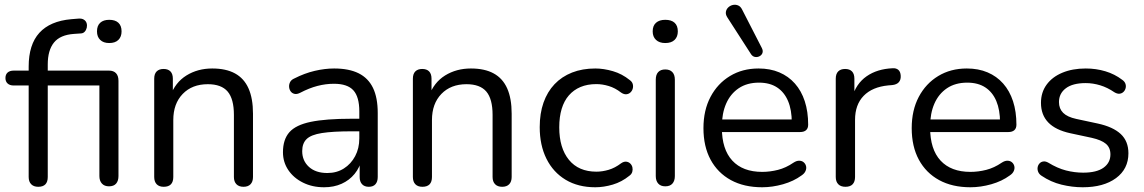

<svg xmlns="http://www.w3.org/2000/svg" viewBox="-20 -786 4857 815"><path d="M142.4 6.9Q123 6.9 112.4 -4Q101.7 -14.9 101.7 -34.8V-423.1H38.2Q21.6 -423.1 12.3 -431.6Q3.1 -440.1 3.1 -454.7Q3.1 -469.8 12.3 -478.1Q21.6 -486.3 38.2 -486.3H123.9L101.7 -465V-503.3Q101.7 -596.8 147.1 -646.7Q192.6 -696.6 282.2 -704.5L311.6 -706.9Q326.7 -708.4 335.7 -702.8Q344.7 -697.2 347.6 -687.9Q350.5 -678.7 348.3 -668.7Q346.1 -658.7 339.7 -651.6Q333.4 -644.6 323.6 -644.1L294.3 -642.1Q235.5 -638.1 209.1 -605.4Q182.7 -572.7 182.7 -512.7V-471.4L170.9 -486.3H442.6Q462 -486.3 472.5 -475.2Q482.9 -464.1 482.9 -443.2V-38.7Q482.9 -18.4 473 -6.8Q463 4.9 442.6 4.9Q423.3 4.9 412.6 -6.8Q401.9 -18.4 401.9 -38.7V-423.1H182.7V-34.8Q182.7 6.9 142.4 6.9ZM443.6 -603.3Q419.1 -603.3 405.4 -616.6Q391.7 -629.8 391.7 -652.9Q391.7 -676.9 405.4 -689.4Q419.1 -701.9 443.6 -701.9Q469 -701.9 482.5 -689.4Q496 -676.9 496 -652.9Q496 -629.8 482.5 -616.6Q469 -603.3 443.6 -603.3Z M674.9 6.9Q655.5 6.9 645 -4Q634.6 -14.9 634.6 -34.8V-452Q634.6 -472.4 645 -482.9Q655.5 -493.3 674.4 -493.3Q693.3 -493.3 703.5 -482.9Q713.7 -472.4 713.7 -452V-366L702.7 -377.7Q723.6 -436 771.4 -465.7Q819.3 -495.3 880.9 -495.3Q939.4 -495.3 977.6 -474.3Q1015.9 -453.4 1034.9 -410.8Q1053.9 -368.1 1053.9 -303.3V-34.8Q1053.9 -14.9 1043.5 -4Q1033 6.9 1013.6 6.9Q994.2 6.9 983.6 -4Q972.9 -14.9 972.9 -34.8V-298.4Q972.9 -366 946.4 -397.3Q919.8 -428.6 862.1 -428.6Q795.4 -428.6 755.5 -387.2Q715.6 -345.8 715.6 -276.6V-34.8Q715.6 6.9 674.9 6.9Z M1355.7 8.9Q1305.8 8.9 1266.2 -10.8Q1226.5 -30.5 1203.8 -64.1Q1181.1 -97.8 1181.1 -139.7Q1181.1 -193.7 1208.3 -224.7Q1235.5 -255.6 1299.3 -268.8Q1363.1 -282 1472.8 -282H1518.1V-228.6H1474.4Q1392.8 -228.6 1346.5 -221.3Q1300.2 -214 1281.5 -195.7Q1262.8 -177.5 1262.8 -144.6Q1262.8 -103.7 1291.4 -77.6Q1320 -51.6 1369.5 -51.6Q1409.3 -51.6 1439.6 -70.8Q1469.9 -90 1487.5 -123.1Q1505.2 -156.2 1505.2 -198.7V-313.1Q1505.2 -374.8 1480 -402.6Q1454.8 -430.4 1397.5 -430.4Q1362.7 -430.4 1327.6 -421.3Q1292.5 -412.2 1253.9 -392Q1240.2 -385.1 1230 -387.6Q1219.7 -390 1213.8 -398.2Q1208 -406.5 1207.2 -417Q1206.4 -427.5 1211.4 -437.5Q1216.5 -447.5 1229.2 -452.9Q1272.5 -475 1315.8 -485.2Q1359.1 -495.3 1398.3 -495.3Q1461.3 -495.3 1502.3 -474.9Q1543.2 -454.5 1563.3 -412.9Q1583.4 -371.3 1583.4 -306.1V-34.8Q1583.4 -14.9 1573.7 -4Q1564 6.9 1545.5 6.9Q1527.1 6.9 1516.9 -4Q1506.7 -14.9 1506.7 -34.8V-113H1516.3Q1507.7 -75.4 1485.3 -48Q1463 -20.7 1430.1 -5.9Q1397.2 8.9 1355.7 8.9Z M1772.9 6.9Q1753.5 6.9 1743 -4Q1732.6 -14.9 1732.6 -34.8V-452Q1732.6 -472.4 1743 -482.9Q1753.5 -493.3 1772.4 -493.3Q1791.3 -493.3 1801.5 -482.9Q1811.7 -472.4 1811.7 -452V-366L1800.7 -377.7Q1821.6 -436 1869.4 -465.7Q1917.3 -495.3 1978.9 -495.3Q2037.4 -495.3 2075.6 -474.3Q2113.9 -453.4 2132.9 -410.8Q2151.9 -368.1 2151.9 -303.3V-34.8Q2151.9 -14.9 2141.5 -4Q2131 6.9 2111.6 6.9Q2092.2 6.9 2081.6 -4Q2070.9 -14.9 2070.9 -34.8V-298.4Q2070.9 -366 2044.4 -397.3Q2017.8 -428.6 1960.1 -428.6Q1893.4 -428.6 1853.5 -387.2Q1813.6 -345.8 1813.6 -276.6V-34.8Q1813.6 6.9 1772.9 6.9Z M2507 8.9Q2434.2 8.9 2381.2 -22.8Q2328.2 -54.6 2299.6 -112.1Q2271 -169.5 2271 -246.5Q2271 -304.4 2287.1 -350.4Q2303.3 -396.3 2333.9 -428.6Q2364.5 -460.8 2408.3 -478.1Q2452.2 -495.3 2507 -495.3Q2542.6 -495.3 2581.7 -483.9Q2620.7 -472.5 2653.1 -446.2Q2663.3 -438.9 2665.9 -429.1Q2668.5 -419.3 2665.8 -409.6Q2663 -399.9 2655.9 -393.4Q2648.8 -386.8 2638.5 -385.9Q2628.2 -385 2616.5 -393Q2590.8 -412.9 2563.8 -420.9Q2536.9 -429 2511.6 -429Q2473.3 -429 2444.1 -416.7Q2414.8 -404.3 2394.7 -381.1Q2374.5 -357.9 2364.2 -323.9Q2353.9 -289.8 2353.9 -245.5Q2353.9 -157.7 2395 -107.5Q2436 -57.3 2511.6 -57.3Q2536.9 -57.3 2563.6 -65.2Q2590.3 -73 2616.5 -92.9Q2628.2 -100.9 2638.3 -99.7Q2648.3 -98.6 2655.2 -92Q2662.1 -85.5 2664.4 -75.8Q2666.6 -66.1 2663.8 -56.3Q2660.9 -46.5 2651.2 -39.7Q2619.3 -13.8 2581 -2.4Q2542.6 8.9 2507 8.9Z M2803.9 4.9Q2784.5 4.9 2774 -6.8Q2763.6 -18.4 2763.6 -38.7V-447.6Q2763.6 -469 2774 -480.1Q2784.5 -491.2 2803.9 -491.2Q2823.3 -491.2 2833.9 -480.1Q2844.6 -469 2844.6 -447.6V-38.7Q2844.6 -18.4 2834.4 -6.8Q2824.3 4.9 2803.9 4.9ZM2803.9 -603.3Q2778.9 -603.3 2764.7 -616.6Q2750.5 -629.8 2750.5 -652.9Q2750.5 -676.9 2764.7 -689.4Q2778.9 -701.9 2803.9 -701.9Q2829.8 -701.9 2843.5 -689.4Q2857.2 -676.9 2857.2 -652.9Q2857.2 -629.8 2843.5 -616.6Q2829.8 -603.3 2803.9 -603.3Z M3215.4 8.9Q3138.2 8.9 3082.5 -21.5Q3026.7 -52 2996.3 -108.2Q2966 -164.4 2966 -241.9Q2966 -317.9 2995.9 -374.6Q3025.8 -431.3 3078.6 -463.3Q3131.5 -495.3 3199.8 -495.3Q3249.2 -495.3 3288 -478.8Q3326.9 -462.3 3354.2 -431.4Q3381.6 -400.5 3396.1 -356.3Q3410.5 -312.1 3410.5 -256.7Q3410.5 -241.4 3401.7 -233.5Q3392.9 -225.5 3376.3 -225.5H3027.7V-279H3357.5L3341 -265.6Q3341 -319.5 3325.1 -357.2Q3309.2 -394.8 3278.4 -415Q3247.6 -435.2 3201.6 -435.2Q3151.2 -435.2 3115.8 -411.5Q3080.5 -387.7 3062.3 -346.1Q3044.2 -304.5 3044.2 -249.7V-243.8Q3044.2 -152.2 3088.5 -104.3Q3132.9 -56.4 3215.3 -56.4Q3248.7 -56.4 3282.5 -65Q3316.3 -73.6 3348 -95.4Q3361.6 -104.3 3373.1 -103.8Q3384.6 -103.4 3391.9 -96.8Q3399.3 -90.3 3401.6 -80.5Q3403.9 -70.8 3399.3 -60.1Q3394.7 -49.3 3382 -41Q3349.1 -16.8 3303.9 -3.9Q3258.6 8.9 3215.4 8.9ZM3168.1 -555.8 3067.4 -712.2Q3059.5 -724.4 3061.2 -735.4Q3063 -746.5 3071 -754.3Q3079.1 -762.1 3090.1 -764.8Q3101 -767.5 3112.3 -763.3Q3123.6 -759.1 3130.4 -744.9L3213.9 -582.1Q3219.8 -570.3 3216.4 -561Q3213 -551.8 3203.7 -547.1Q3194.4 -542.5 3184.7 -544.3Q3174.9 -546 3168.1 -555.8Z M3568.8 6.9Q3548.9 6.9 3538.3 -4Q3527.6 -14.9 3527.6 -34.8V-452Q3527.6 -472.4 3538 -482.9Q3548.5 -493.3 3567.4 -493.3Q3586.3 -493.3 3596.5 -482.9Q3606.7 -472.4 3606.7 -452V-371H3596.7Q3613.3 -430.5 3658.3 -462Q3703.3 -493.5 3769.1 -496.3Q3783.8 -497.3 3793.1 -489.6Q3802.4 -481.8 3803.4 -464.3Q3804.3 -447.3 3795.3 -437.1Q3786.3 -426.9 3767.3 -424.9L3750.6 -423.5Q3682.7 -416.9 3646.1 -379.3Q3609.5 -341.7 3609.5 -277.3V-34.8Q3609.5 -14.9 3599.4 -4Q3589.2 6.9 3568.8 6.9Z M4099.4 8.9Q4022.2 8.9 3966.5 -21.5Q3910.7 -52 3880.3 -108.2Q3850 -164.4 3850 -241.9Q3850 -317.9 3879.9 -374.6Q3909.8 -431.3 3962.6 -463.3Q4015.5 -495.3 4083.8 -495.3Q4133.2 -495.3 4172 -478.8Q4210.9 -462.3 4238.2 -431.4Q4265.6 -400.5 4280.1 -356.3Q4294.5 -312.1 4294.5 -256.7Q4294.5 -241.4 4285.7 -233.5Q4276.9 -225.5 4260.3 -225.5H3911.7V-279H4241.5L4225 -265.6Q4225 -319.5 4209.1 -357.2Q4193.2 -394.8 4162.4 -415Q4131.6 -435.2 4085.6 -435.2Q4035.2 -435.2 3999.8 -411.5Q3964.5 -387.7 3946.3 -346.1Q3928.2 -304.5 3928.2 -249.7V-243.8Q3928.2 -152.2 3972.5 -104.3Q4016.9 -56.4 4099.3 -56.4Q4132.7 -56.4 4166.5 -65Q4200.3 -73.6 4232 -95.4Q4245.6 -104.3 4257.1 -103.8Q4268.6 -103.4 4275.9 -96.8Q4283.3 -90.3 4285.6 -80.5Q4287.9 -70.8 4283.3 -60.1Q4278.7 -49.3 4266 -41Q4233.1 -16.8 4187.9 -3.9Q4142.6 8.9 4099.4 8.9Z M4575.8 8.9Q4531.2 8.9 4485.8 -2.2Q4440.5 -13.3 4400.9 -40.1Q4390.7 -46.9 4386.9 -56.4Q4383 -65.9 4384.5 -75.5Q4386 -85 4392.4 -92.1Q4398.8 -99.2 4408.6 -100.6Q4418.3 -102 4429.6 -95.6Q4468.5 -71.8 4505.1 -62.4Q4541.7 -53.1 4577.8 -53.1Q4634.8 -53.1 4664.2 -74.1Q4693.5 -95.1 4693.5 -130.6Q4693.5 -159.4 4674.3 -175.6Q4655.1 -191.8 4614 -201L4523 -220.5Q4460.5 -234.1 4429.6 -266.3Q4398.7 -298.5 4398.7 -349.4Q4398.7 -393.7 4422.5 -426.5Q4446.4 -459.4 4489.4 -477.3Q4532.4 -495.3 4588.6 -495.3Q4632.6 -495.3 4672.2 -483.4Q4711.8 -471.5 4743.5 -447.3Q4753.7 -440.3 4757.1 -430.8Q4760.5 -421.2 4758 -411.7Q4755.6 -402.2 4748.7 -395.7Q4741.8 -389.1 4732 -388.2Q4722.2 -387.3 4710.5 -394.3Q4681.1 -414.5 4650.2 -423.9Q4619.3 -433.3 4588.6 -433.3Q4533.2 -433.3 4504.1 -411.2Q4475.1 -389.2 4475.1 -352.7Q4475.1 -324.8 4492.8 -307.1Q4510.5 -289.4 4548.5 -281.2L4639.5 -261.7Q4704.5 -247.6 4737.2 -217.2Q4769.9 -186.7 4769.9 -135.4Q4769.9 -68.8 4717.2 -29.9Q4664.4 8.9 4575.8 8.9Z"/></svg>

Font: Nunito ExtraLight
Style: Regular
Weight: 200
Designer: Vernon Adams
Foundry: Vernon Adams
Version: Version 3.602